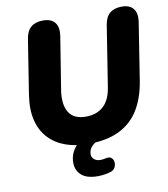

<svg xmlns="http://www.w3.org/2000/svg" viewBox="-97 -795 942 1075"><g transform="rotate(-10 374.5 -258.0)"><path d="M349 11Q281 11 224 -9Q167 -29 128 -70Q89 -111 73.5 -173Q58 -235 71 -318L120 -629Q127 -672 152 -693Q177 -714 220 -714Q266 -714 287 -688Q308 -662 301 -613L252 -308Q241 -230 268.5 -186Q296 -142 364 -142Q426 -142 464 -176.5Q502 -211 513 -281L568 -629Q575 -672 600 -693Q625 -714 668 -714Q713 -714 733.5 -688Q754 -662 747 -614L696 -290Q681 -193 640 -126Q599 -59 528 -24Q457 11 349 11ZM372 198Q310 198 279.5 171Q249 144 249 100Q249 50 282 11Q315 -28 368 -48L412 0Q392 7 378.5 18.5Q365 30 359 43Q353 56 353 70Q353 88 367 99.5Q381 111 402 111Q408 111 415.5 110Q423 109 433 107Q454 102 465 111.5Q476 121 477.5 137Q479 153 471 167.5Q463 182 446 187Q431 192 410.5 195Q390 198 372 198Z"/></g></svg>

Font: Nunito ExtraLight Black
Style: Italic
Weight: 900
Italic angle: -9°
Version: Version 3.602